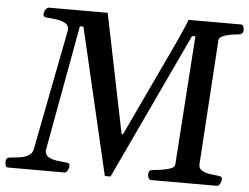

<svg xmlns="http://www.w3.org/2000/svg" viewBox="-61 -755 1061 817"><g transform="rotate(5 469.5 -346.5)"><path d="M0.5 0Q-6.3 0 -8.8 -7.3Q-11.2 -14.6 -11.2 -21Q-11.2 -30.8 -8.1 -36.4Q-4.9 -42 5.9 -43Q24.4 -44.4 46.1 -47.4Q67.9 -50.3 84.7 -60.1Q101.6 -69.8 104.5 -89.8L204.1 -602.5Q204.6 -604.5 204.6 -607.9Q204.6 -626.5 188.2 -634.8Q171.9 -643.1 149.9 -646Q127.9 -648.9 110.8 -649.9Q95.2 -651.4 95.2 -661.6Q95.2 -674.3 101.6 -683.3Q107.9 -692.4 115.7 -692.9H366.7L470.7 -183.6H476.6L676.3 -608.4Q688.5 -637.7 697.5 -657Q706.5 -676.3 711.9 -692.9H936.5Q944.8 -692.9 947.3 -683.1Q949.7 -673.3 949.7 -668Q947.3 -651.9 931.2 -649.9Q915.5 -648.9 896 -645.5Q876.5 -642.1 862.1 -635.7Q847.7 -629.4 846.2 -618.7L812 -85.4Q811 -66.9 825.9 -58.3Q840.8 -49.8 861.1 -47.1Q881.3 -44.4 896 -43Q905.8 -42 909.4 -39.1Q913.1 -36.1 912.1 -24.9Q911.6 -19.5 906.5 -9.8Q901.4 0 893.1 0H612.3Q604.5 0 601.3 -8.1Q598.1 -16.1 598.1 -22.5Q598.1 -31.2 601.6 -36.6Q605 -42 615.7 -43Q631.8 -44.4 653.6 -47.6Q675.3 -50.8 692.1 -57.1Q709 -63.5 709.5 -74.2L747.1 -625.5H732.9L439.5 0H415L269 -625.5H253.9L156.2 -90.3Q155.8 -88.4 155.8 -84.5Q155.8 -66.4 171.1 -58.1Q186.5 -49.8 207.5 -47.1Q228.5 -44.4 245.1 -43Q254.9 -42 258.5 -39.1Q262.2 -36.1 261.2 -24.9Q260.7 -19.5 255.6 -9.8Q250.5 0 242.2 0Z"/></g></svg>

Font: Gelasio
Style: Italic
Weight: 400
Italic angle: -8.5°
Designer: Eben Sorkin
Foundry: Eben Sorkin
Version: Version 1.008